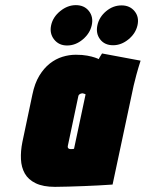

<svg xmlns="http://www.w3.org/2000/svg" viewBox="-20 -723 567 747"><path d="M275 -703Q243 -703 214.5 -680Q186 -657 179 -625Q172 -593 190.5 -569.5Q209 -546 241 -546Q274 -546 302 -569.5Q330 -593 337 -625Q344 -657 326 -680Q308 -703 275 -703ZM453 -702Q420 -702 393 -679.5Q366 -657 359 -625Q352 -593 369.5 -570Q387 -547 420 -547Q452 -547 480 -570Q508 -593 515 -625Q522 -657 503.5 -679.5Q485 -702 453 -702ZM527 -487 377 -515Q372 -508 368 -500.5Q364 -493 364 -493Q361 -495 349.5 -499Q338 -503 319.5 -506.5Q301 -510 275 -510Q249 -510 223 -502Q197 -494 174 -476Q151 -458 133 -428.5Q115 -399 106 -355L67 -170Q60 -135 61.5 -103.5Q63 -72 76.5 -48Q90 -24 119 -10Q148 4 194 4Q217 4 246.5 3Q276 2 306 1Q336 0 361.5 -1.5Q387 -3 402.5 -4Q418 -5 418 -5L500 -390Q504 -407 510.5 -431.5Q517 -456 527 -487ZM244 -156 285 -350Q286 -353 288 -355Q290 -357 292.5 -358Q295 -359 297.5 -359.5Q300 -360 301 -360Q302 -360 303.5 -359.5Q305 -359 306.5 -358.5Q308 -358 310 -357.5Q312 -357 313 -356L268 -144Q266 -144 264 -143.5Q262 -143 260.5 -143Q259 -143 257.5 -143Q256 -143 254 -143Q251 -143 248 -144.5Q245 -146 244 -149Q243 -152 244 -156Z"/></svg>

Font: Advent Pro Black
Style: Italic
Weight: 900
Italic angle: -12°
Version: Version 3.000